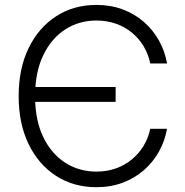

<svg xmlns="http://www.w3.org/2000/svg" viewBox="-20 -758 759 788"><path d="M375.5 10.3Q282.2 10.3 210.2 -36.1Q138.2 -82.5 97.4 -166.5Q56.6 -250.5 56.6 -363.3Q56.6 -476.6 97.4 -560.5Q138.2 -644.5 210.2 -691.2Q282.2 -737.8 375.5 -737.8Q434.1 -737.8 483.4 -719.5Q532.7 -701.2 570.3 -668.2Q607.9 -635.3 632.3 -591.8Q656.7 -548.3 665.5 -497.6H596.7Q588.9 -535.6 569.8 -567.6Q550.8 -599.6 522 -623.5Q493.2 -647.5 456.1 -660.6Q418.9 -673.8 375.5 -673.8Q304.7 -673.8 247.8 -637.2Q190.9 -600.6 157.5 -531.2Q124 -461.9 124 -363.3Q124 -264.6 157.5 -195.6Q190.9 -126.5 247.8 -90.1Q304.7 -53.7 375.5 -53.7Q418.9 -53.7 455.8 -66.9Q492.7 -80.1 521.5 -104Q550.3 -127.9 569.6 -159.9Q588.9 -191.9 596.7 -229.5H665.5Q656.7 -179.7 632.6 -136.2Q608.4 -92.8 570.8 -59.8Q533.2 -26.9 483.9 -8.3Q434.6 10.3 375.5 10.3ZM101.1 -339.8V-400.9H454.6V-339.8Z"/></svg>

Font: Inter 20pt Light
Style: Regular
Weight: 300
Version: Version 4.001;git-66647c0bb